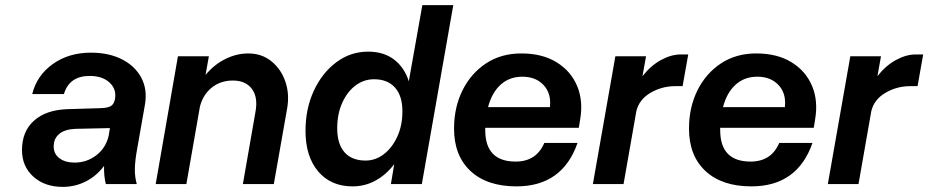

<svg xmlns="http://www.w3.org/2000/svg" viewBox="-20 -720 3631 751"><path d="M516 -135Q508 -91 507.5 -59.5Q507 -28 515 0H394Q386 -31 387 -71Q358 -32 316 -10.5Q274 11 225 11Q155 11 110.5 -29Q66 -69 66 -133Q66 -206 113 -248Q160 -290 243 -293L374 -297Q401 -298 412.5 -304.5Q424 -311 428 -326L430 -334Q436 -372 408 -397.5Q380 -423 331 -423Q251 -423 230 -352H106Q124 -425 186.5 -469.5Q249 -514 335 -514Q407 -514 458 -487.5Q509 -461 533 -415.5Q557 -370 547 -311ZM190 -147Q190 -118 212.5 -101Q235 -84 272 -84Q319 -84 356.5 -112.5Q394 -141 405 -189L410 -219L274 -216Q233 -214 211.5 -196Q190 -178 190 -147Z M676 -500H797L784 -427Q817 -467 861 -489Q905 -511 951 -511Q1004 -511 1042 -480Q1080 -449 1096.5 -400Q1113 -351 1103 -295L1051 0H930L979 -281Q990 -339 965.5 -372Q941 -405 891 -405Q843 -405 808.5 -377.5Q774 -350 762 -303L709 0H589Z M1753 -700 1630 0H1509L1522 -78Q1491 -37 1449.5 -14Q1408 9 1359 9Q1274 9 1224.5 -49.5Q1175 -108 1175 -208Q1175 -295 1207.5 -365Q1240 -435 1295.5 -476.5Q1351 -518 1420 -518Q1481 -518 1521.5 -487Q1562 -456 1579 -402L1632 -700ZM1299 -218Q1299 -157 1327.5 -124.5Q1356 -92 1410 -92Q1449 -92 1481.5 -117Q1514 -142 1534 -185.5Q1554 -229 1554 -285Q1554 -345 1525 -377.5Q1496 -410 1443 -410Q1403 -410 1370.5 -385.5Q1338 -361 1318.5 -317.5Q1299 -274 1299 -218Z M1756 -217Q1756 -300 1789 -366.5Q1822 -433 1881 -472Q1940 -511 2019 -511Q2101 -511 2157 -476.5Q2213 -442 2237.5 -383.5Q2262 -325 2249 -251L2244 -220H1878Q1878 -216 1878 -211Q1878 -88 1997 -88Q2078 -88 2109 -161H2239Q2180 9 2000 9Q1885 9 1820.5 -51Q1756 -111 1756 -217ZM2023 -420Q1973 -420 1938.5 -389Q1904 -358 1889 -301H2131Q2137 -354 2106.5 -387Q2076 -420 2023 -420Z M2387 -500H2507L2493 -422Q2525 -463 2565 -485Q2605 -507 2642 -507H2672L2650 -383H2621Q2569 -383 2524.5 -357Q2480 -331 2469 -285L2419 0H2299Z M2675 -217Q2675 -300 2708 -366.5Q2741 -433 2800 -472Q2859 -511 2938 -511Q3020 -511 3076 -476.5Q3132 -442 3156.5 -383.5Q3181 -325 3168 -251L3163 -220H2797Q2797 -216 2797 -211Q2797 -88 2916 -88Q2997 -88 3028 -161H3158Q3099 9 2919 9Q2804 9 2739.5 -51Q2675 -111 2675 -217ZM2942 -420Q2892 -420 2857.5 -389Q2823 -358 2808 -301H3050Q3056 -354 3025.5 -387Q2995 -420 2942 -420Z M3306 -500H3426L3412 -422Q3444 -463 3484 -485Q3524 -507 3561 -507H3591L3569 -383H3540Q3488 -383 3443.5 -357Q3399 -331 3388 -285L3338 0H3218Z"/></svg>

Font: Overused Grotesk SemiBold
Style: Italic
Weight: 600
Italic angle: -10°
Version: Version 0.003